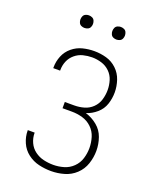

<svg xmlns="http://www.w3.org/2000/svg" viewBox="-169 -1026 913 1130"><g transform="rotate(20 288.0 -461.0)"><path d="M291 8Q332 8 372.5 -3.5Q413 -15 444 -44Q475 -73 488.5 -113.5Q502 -154 502 -195Q502 -237 488 -277Q474 -317 441 -344Q408 -371 368 -383Q403 -394 432.5 -419.5Q462 -445 474 -481Q486 -517 486 -555Q486 -593 473.5 -630.5Q461 -668 432.5 -695Q404 -722 367 -732.5Q330 -743 291 -743Q254 -743 218.5 -734Q183 -725 154 -701Q125 -677 111 -642.5Q97 -608 97 -571V-566H140V-570Q140 -599 151 -625.5Q162 -652 184.5 -671Q207 -690 235 -697Q263 -704 291 -704Q321 -704 350.5 -695Q380 -686 402 -664.5Q424 -643 433 -613.5Q442 -584 442 -554Q442 -523 433 -493Q424 -463 401.5 -441Q379 -419 349 -410.5Q319 -402 288 -402H229V-363H288Q322 -363 355 -353.5Q388 -344 413 -320Q438 -296 448 -263Q458 -230 458 -196Q458 -163 448 -130.5Q438 -98 413.5 -74Q389 -50 356.5 -40.5Q324 -31 291 -31Q260 -31 230 -38Q200 -45 175 -63.5Q150 -82 137 -110.5Q124 -139 124 -170V-172H81V-169Q81 -131 97 -94.5Q113 -58 144.5 -34Q176 -10 214 -1Q252 8 291 8ZM388 -851Q399 -851 409 -855.5Q419 -860 423.5 -870Q428 -880 428 -890Q428 -901 423.5 -911Q419 -921 409 -925.5Q399 -930 388 -930Q378 -930 368 -925.5Q358 -921 353.5 -911Q349 -901 349 -890Q349 -880 353.5 -870Q358 -860 368 -855.5Q378 -851 388 -851ZM188 -851Q199 -851 209 -855.5Q219 -860 223.5 -870Q228 -880 228 -890Q228 -901 223.5 -911Q219 -921 209 -925.5Q199 -930 188 -930Q178 -930 168 -925.5Q158 -921 153.5 -911Q149 -901 149 -890Q149 -880 153.5 -870Q158 -860 168 -855.5Q178 -851 188 -851Z"/></g></svg>

Font: Iosevka Sparkle Extralight
Style: Regular
Weight: 200
Designer: Belleve Invis
Foundry: Belleve Invis
Version: Version 4.5.0; ttfautohint (v1.8.3)